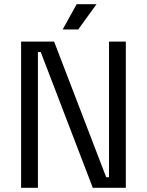

<svg xmlns="http://www.w3.org/2000/svg" viewBox="-20 -899 703 919"><path d="M161.5 0H81V-700H239L488.2 -51H501.8V-700H582.2V0H424.2L175 -649.8H161.5ZM354.5 -758H280L347 -879H442Z"/></svg>

Font: Space Grotesk Variable Light
Style: Regular
Weight: 300
Designer: Florian Karsten
Foundry: Florian Karsten
Version: Version 2.000